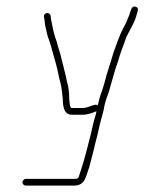

<svg xmlns="http://www.w3.org/2000/svg" viewBox="-20 -456 500 599"><path d="M204 -98H237C254 -98 268 -104 281 -109C279 -97 275 -87 272 -75L266 -49C264 -40 262 -31 259 -21L252 7C244 39 235 67 226 95C223 102 220 102 211 102H60C55 102 50 108 50 113C50 118 55 123 60 123H211C247 123 248 92 258 67C262 51 268 30 272 13L279 -16C282 -26 284 -35 286 -44L292 -70C297 -91 302 -102 306 -127C311 -149 315 -154 320 -171C330 -204 337 -235 349 -267C356 -294 366 -315 374 -340C385 -364 401 -386 407 -413C410 -422 414 -432 403 -435C388 -440 387 -415 382 -406C377 -395 373 -382 366 -371C353 -347 344 -319 334 -292C325 -260 314 -230 306 -198C299 -171 292 -161 286 -131C285 -130 285 -128 285 -127C282 -129 279 -130 276 -129C262 -126 252 -119 237 -119H204C197 -119 197 -140 196 -147C196 -167 194 -185 189 -201C183 -231 175 -259 168 -288L160 -314C158 -323 156 -330 153 -337C147 -354 143 -377 139 -397L138 -407C135 -420 116 -417 117 -404L119 -393C120 -386 120 -379 122 -372C125 -358 128 -343 133 -331C141 -309 147 -281 154 -259C160 -239 163 -216 169 -196C173 -180 174 -163 176 -146C176 -122 181 -98 204 -98Z"/></svg>

Font: Electronic
Style: Thn
Weight: 100
Version: Version 1.011